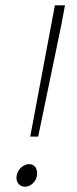

<svg xmlns="http://www.w3.org/2000/svg" viewBox="-20 -692 290 724"><path d="M94 -177H124L212 -602L225 -672H187ZM74 12C100 12 120 -13 120 -37C120 -58 110 -73 90 -73C64 -73 42 -47 42 -22C42 -4 54 12 74 12Z"/></svg>

Font: Source Sans Pro Light
Style: Italic
Weight: 300
Italic angle: -11°
Designer: Paul D. Hunt
Foundry: Adobe Systems Incorporated
Version: Version 3.006;hotconv 1.0.111;makeotfexe 2.5.65597